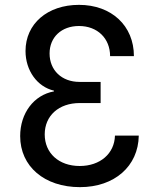

<svg xmlns="http://www.w3.org/2000/svg" viewBox="-20 -760 640 790"><path d="M309 10C451 10 549 -76 551 -202H453C451 -128 392 -77 308 -77C222 -77 164 -130 164 -207C164 -284 222 -336 308 -336H394V-423H307C234 -423 184 -471 184 -540C184 -607 233 -653 305 -653C381 -653 433 -602 433 -529H531C531 -654 439 -740 305 -740C175 -740 85 -662 85 -550C85 -470 133 -403 202 -387V-384C119 -369 63 -294 63 -200C63 -75 163 10 309 10Z"/></svg>

Font: JetBrains Mono Medium
Style: Regular
Weight: 436
Monospace: yes
Designer: Philipp Nurullin, Konstantin Bulenkov
Foundry: JetBrains
Version: Version 2.305